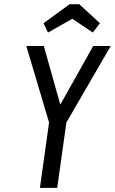

<svg xmlns="http://www.w3.org/2000/svg" viewBox="-20 -910 556 930"><path d="M173.3 0H257.1L301.6 -316.7L516.4 -687.3H431.6L272.1 -403.3L192.1 -687.3H107.3L217.7 -316.7ZM317 -889.6 190.9 -797.6 212.4 -752.3 330.4 -819.1 429.7 -752.3 464.1 -797.6 364 -889.6Z"/></svg>

Font: Secuela ExtLt
Style: Italic
Weight: 200
Italic angle: -8°
Designer: Fernando Haro
Foundry: deFharo
Version: Version 1.704